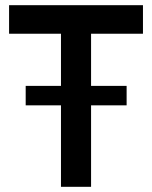

<svg xmlns="http://www.w3.org/2000/svg" viewBox="-20 -720 586 740"><path d="M331 -590V-389H468V-314H331V0H215V-314H79V-389H215V-590H15V-700H531V-590Z"/></svg>

Font: Cabin SemiBold
Style: Regular
Weight: 600
Designer: Pablo Impallari
Foundry: Pablo Impallari. http://www.impallari.com Igino Marini. http://www.ikern.com
Version: Version 2.200